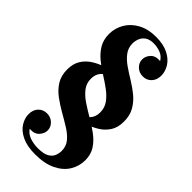

<svg xmlns="http://www.w3.org/2000/svg" viewBox="-289 -746 1071 1071"><g transform="rotate(45 246.5 -210.5)"><path d="M183 -562Q183 -527 203 -500.5Q223 -474 254 -452.5Q285 -431 320.5 -409.5Q356 -388 387 -362.5Q418 -337 438 -302.5Q458 -268 458 -220Q458 -173 438 -142Q418 -111 386.5 -91.5Q355 -72 318 -60Q281 -48 246 -40V-75Q289 -83 308.5 -105.5Q328 -128 328 -162Q328 -199 308 -226.5Q288 -254 257 -277Q226 -300 190.5 -322Q155 -344 124 -369.5Q93 -395 73 -428Q53 -461 53 -506Q53 -553 76.5 -593Q100 -633 144.5 -657Q189 -681 250 -681Q309 -681 347.5 -661.5Q386 -642 405 -611.5Q424 -581 424 -548Q424 -514 404 -493Q384 -472 354 -472Q324 -472 304 -491.5Q284 -511 284 -537Q284 -563 304 -584Q324 -605 362 -601Q346 -627 319.5 -636.5Q293 -646 267 -646Q235 -646 216.5 -633Q198 -620 190.5 -600.5Q183 -581 183 -562ZM328 141Q328 105 306.5 79Q285 53 250.5 31.5Q216 10 178 -11.5Q140 -33 105.5 -58.5Q71 -84 49.5 -118.5Q28 -153 28 -201Q28 -248 48 -279Q68 -310 99.5 -329.5Q131 -349 168.5 -361Q206 -373 240 -381V-346Q197 -338 177.5 -315.5Q158 -293 158 -259Q158 -222 179.5 -194.5Q201 -167 235.5 -144Q270 -121 308 -99Q346 -77 380.5 -51.5Q415 -26 436.5 7Q458 40 458 85Q458 132 433.5 172Q409 212 359.5 236Q310 260 236 260Q173 260 132 240.5Q91 221 71.5 190Q52 159 52 127Q52 92 72 71.5Q92 51 122 51Q152 51 172 70.5Q192 90 192 116Q192 141 172 162.5Q152 184 114 180Q131 205 160.5 215Q190 225 223 225Q268 225 290.5 212Q313 199 320.5 179.5Q328 160 328 141Z"/></g></svg>

Font: Brygada 1918
Style: Regular
Weight: 400
Designer: Mateusz Machalski | Borys Kosmynka | Przemek Hoffer
Foundry: NIEPODLEGLA 2018
Version: Version 3.006